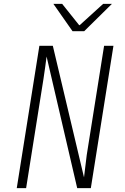

<svg xmlns="http://www.w3.org/2000/svg" viewBox="-20 -965 640 985"><path d="M66 0 182 -730H251L411 -55L425 -170L514 -730H562L446 0H376L219 -675Q213 -626 203 -560L114 0ZM412 -805H352L254 -945H299L386 -836H389L509 -945H554Z"/></svg>

Font: JetBrains Mono Extra Light
Style: Italic
Weight: 200
Italic angle: -9°
Monospace: yes
Designer: Philipp Nurullin, Konstantin Bulenkov
Foundry: JetBrains
Version: 2.002